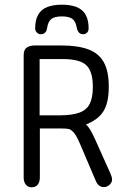

<svg xmlns="http://www.w3.org/2000/svg" viewBox="-20 -790 542 819"><path d="M150 -242H240Q262 -242 271.5 -240Q281 -238 288 -231Q296 -225 304.5 -210.5Q313 -196 321 -177L388 -20Q399 8 423 8Q437 8 447.5 -2Q458 -12 458 -24Q458 -30 456 -36.5Q454 -43 451 -50L386 -195Q374 -221 365.5 -235.5Q357 -250 347 -259Q382 -273 403.5 -293.5Q425 -314 434.5 -345Q444 -376 444 -420Q444 -487 422.5 -525Q401 -563 356.5 -579.5Q312 -596 243 -596H127Q107 -596 94 -587Q81 -578 81 -555V-33Q81 -14 90 -2.5Q99 9 115 9Q132 9 141 -2.5Q150 -14 150 -33ZM149 -298V-538H249Q320 -538 348 -512Q376 -486 376 -419Q376 -374 363 -347.5Q350 -321 318.5 -309.5Q287 -298 233 -298ZM181 -671Q185 -698 199 -709Q213 -720 244 -720Q274 -720 288.5 -709.5Q303 -699 307 -673Q313 -644 334 -644Q345 -644 351.5 -651Q358 -658 358 -669Q358 -705 345 -727.5Q332 -750 306.5 -760Q281 -770 244 -770Q207 -770 181.5 -760Q156 -750 143 -727.5Q130 -705 130 -669Q130 -659 137 -651.5Q144 -644 154 -644Q165 -644 172 -650.5Q179 -657 181 -671Z"/></svg>

Font: Beiruti
Style: Regular
Weight: 400
Version: Version 1.00